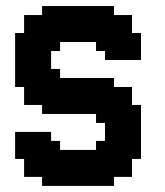

<svg xmlns="http://www.w3.org/2000/svg" viewBox="-20 -608 540 628"><path d="M411.8 -441.2H441.2V-411.8H411.8ZM382.4 -441.2H411.8V-411.8H382.4ZM352.9 -441.2H382.4V-411.8H352.9ZM323.5 -441.2H352.9V-411.8H323.5ZM323.5 -470.6H352.9V-441.2H323.5ZM294.1 -470.6H323.5V-441.2H294.1ZM352.9 -470.6H382.4V-441.2H352.9ZM382.4 -470.6H411.8V-441.2H382.4ZM411.8 -470.6H441.2V-441.2H411.8ZM411.8 -500H441.2V-470.6H411.8ZM382.4 -500H411.8V-470.6H382.4ZM352.9 -500H382.4V-470.6H352.9ZM352.9 -529.4H382.4V-500H352.9ZM382.4 -529.4H411.8V-500H382.4ZM352.9 -558.8H382.4V-529.4H352.9ZM323.5 -558.8H352.9V-529.4H323.5ZM323.5 -529.4H352.9V-500H323.5ZM382.4 -558.8H411.8V-529.4H382.4ZM294.1 -529.4H323.5V-500H294.1ZM264.7 -500H294.1V-470.6H264.7ZM235.3 -500H264.7V-470.6H235.3ZM294.1 -500H323.5V-470.6H294.1ZM323.5 -500H352.9V-470.6H323.5ZM323.5 -588.2H352.9V-558.8H323.5ZM294.1 -588.2H323.5V-558.8H294.1ZM264.7 -588.2H294.1V-558.8H264.7ZM235.3 -588.2H264.7V-558.8H235.3ZM205.9 -588.2H235.3V-558.8H205.9ZM176.5 -588.2H205.9V-558.8H176.5ZM147.1 -588.2H176.5V-558.8H147.1ZM117.6 -588.2H147.1V-558.8H117.6ZM117.6 -558.8H147.1V-529.4H117.6ZM88.2 -558.8H117.6V-529.4H88.2ZM58.8 -558.8H88.2V-529.4H58.8ZM58.8 -529.4H88.2V-500H58.8ZM88.2 -529.4H117.6V-500H88.2ZM117.6 -529.4H147.1V-500H117.6ZM147.1 -529.4H176.5V-500H147.1ZM176.5 -529.4H205.9V-500H176.5ZM205.9 -529.4H235.3V-500H205.9ZM235.3 -529.4H264.7V-500H235.3ZM264.7 -529.4H294.1V-500H264.7ZM294.1 -558.8H323.5V-529.4H294.1ZM264.7 -558.8H294.1V-529.4H264.7ZM235.3 -558.8H264.7V-529.4H235.3ZM205.9 -558.8H235.3V-529.4H205.9ZM176.5 -558.8H205.9V-529.4H176.5ZM147.1 -558.8H176.5V-529.4H147.1ZM58.8 -500H88.2V-470.6H58.8ZM29.4 -500H58.8V-470.6H29.4ZM88.2 -500H117.6V-470.6H88.2ZM117.6 -500H147.1V-470.6H117.6ZM147.1 -500H176.5V-470.6H147.1ZM176.5 -500H205.9V-470.6H176.5ZM205.9 -500H235.3V-470.6H205.9ZM117.6 -470.6H147.1V-441.2H117.6ZM147.1 -470.6H176.5V-441.2H147.1ZM88.2 -470.6H117.6V-441.2H88.2ZM58.8 -470.6H88.2V-441.2H58.8ZM29.4 -470.6H58.8V-441.2H29.4ZM29.4 -441.2H58.8V-411.8H29.4ZM29.4 -411.8H58.8V-382.4H29.4ZM29.4 -382.4H58.8V-352.9H29.4ZM29.4 -352.9H58.8V-323.5H29.4ZM58.8 -382.4H88.2V-352.9H58.8ZM58.8 -411.8H88.2V-382.4H58.8ZM58.8 -441.2H88.2V-411.8H58.8ZM88.2 -441.2H117.6V-411.8H88.2ZM88.2 -411.8H117.6V-382.4H88.2ZM88.2 -382.4H117.6V-352.9H88.2ZM117.6 -382.4H147.1V-352.9H117.6ZM117.6 -411.8H147.1V-382.4H117.6ZM117.6 -441.2H147.1V-411.8H117.6ZM58.8 -352.9H88.2V-323.5H58.8ZM58.8 -323.5H88.2V-294.1H58.8ZM58.8 -294.1H88.2V-264.7H58.8ZM88.2 -294.1H117.6V-264.7H88.2ZM117.6 -294.1H147.1V-264.7H117.6ZM117.6 -323.5H147.1V-294.1H117.6ZM88.2 -323.5H117.6V-294.1H88.2ZM88.2 -352.9H117.6V-323.5H88.2ZM117.6 -352.9H147.1V-323.5H117.6ZM147.1 -382.4H176.5V-352.9H147.1ZM147.1 -352.9H176.5V-323.5H147.1ZM147.1 -323.5H176.5V-294.1H147.1ZM147.1 -294.1H176.5V-264.7H147.1ZM117.6 -264.7H147.1V-235.3H117.6ZM147.1 -264.7H176.5V-235.3H147.1ZM176.5 -264.7H205.9V-235.3H176.5ZM205.9 -264.7H235.3V-235.3H205.9ZM235.3 -264.7H264.7V-235.3H235.3ZM264.7 -264.7H294.1V-235.3H264.7ZM264.7 -294.1H294.1V-264.7H264.7ZM264.7 -323.5H294.1V-294.1H264.7ZM235.3 -352.9H264.7V-323.5H235.3ZM205.9 -352.9H235.3V-323.5H205.9ZM176.5 -352.9H205.9V-323.5H176.5ZM176.5 -323.5H205.9V-294.1H176.5ZM205.9 -323.5H235.3V-294.1H205.9ZM205.9 -294.1H235.3V-264.7H205.9ZM235.3 -294.1H264.7V-264.7H235.3ZM235.3 -323.5H264.7V-294.1H235.3ZM176.5 -294.1H205.9V-264.7H176.5ZM264.7 -352.9H294.1V-323.5H264.7ZM294.1 -352.9H323.5V-323.5H294.1ZM323.5 -352.9H352.9V-323.5H323.5ZM323.5 -323.5H352.9V-294.1H323.5ZM323.5 -294.1H352.9V-264.7H323.5ZM294.1 -294.1H323.5V-264.7H294.1ZM294.1 -323.5H323.5V-294.1H294.1ZM352.9 -294.1H382.4V-264.7H352.9ZM382.4 -294.1H411.8V-264.7H382.4ZM382.4 -323.5H411.8V-294.1H382.4ZM352.9 -323.5H382.4V-294.1H352.9ZM323.5 -264.7H352.9V-235.3H323.5ZM323.5 -235.3H352.9V-205.9H323.5ZM294.1 -235.3H323.5V-205.9H294.1ZM294.1 -264.7H323.5V-235.3H294.1ZM352.9 -235.3H382.4V-205.9H352.9ZM382.4 -235.3H411.8V-205.9H382.4ZM382.4 -264.7H411.8V-235.3H382.4ZM352.9 -264.7H382.4V-235.3H352.9ZM411.8 -264.7H441.2V-235.3H411.8ZM411.8 -235.3H441.2V-205.9H411.8ZM411.8 -205.9H441.2V-176.5H411.8ZM411.8 -176.5H441.2V-147.1H411.8ZM382.4 -176.5H411.8V-147.1H382.4ZM352.9 -176.5H382.4V-147.1H352.9ZM352.9 -205.9H382.4V-176.5H352.9ZM323.5 -205.9H352.9V-176.5H323.5ZM323.5 -176.5H352.9V-147.1H323.5ZM382.4 -205.9H411.8V-176.5H382.4ZM411.8 -147.1H441.2V-117.6H411.8ZM411.8 -117.6H441.2V-88.2H411.8ZM382.4 -117.6H411.8V-88.2H382.4ZM382.4 -88.2H411.8V-58.8H382.4ZM382.4 -58.8H411.8V-29.4H382.4ZM352.9 -58.8H382.4V-29.4H352.9ZM323.5 -58.8H352.9V-29.4H323.5ZM352.9 -88.2H382.4V-58.8H352.9ZM352.9 -117.6H382.4V-88.2H352.9ZM382.4 -147.1H411.8V-117.6H382.4ZM352.9 -147.1H382.4V-117.6H352.9ZM323.5 -147.1H352.9V-117.6H323.5ZM294.1 -147.1H323.5V-117.6H294.1ZM294.1 -117.6H323.5V-88.2H294.1ZM323.5 -88.2H352.9V-58.8H323.5ZM323.5 -117.6H352.9V-88.2H323.5ZM294.1 -88.2H323.5V-58.8H294.1ZM294.1 -58.8H323.5V-29.4H294.1ZM323.5 -29.4H352.9V0H323.5ZM294.1 -29.4H323.5V0H294.1ZM264.7 -29.4H294.1V0H264.7ZM235.3 -29.4H264.7V0H235.3ZM205.9 -29.4H235.3V0H205.9ZM176.5 -29.4H205.9V0H176.5ZM147.1 -29.4H176.5V0H147.1ZM147.1 -58.8H176.5V-29.4H147.1ZM117.6 -58.8H147.1V-29.4H117.6ZM117.6 -29.4H147.1V0H117.6ZM88.2 -58.8H117.6V-29.4H88.2ZM58.8 -58.8H88.2V-29.4H58.8ZM58.8 -88.2H88.2V-58.8H58.8ZM88.2 -88.2H117.6V-58.8H88.2ZM58.8 -117.6H88.2V-88.2H58.8ZM29.4 -117.6H58.8V-88.2H29.4ZM29.4 -147.1H58.8V-117.6H29.4ZM29.4 -176.5H58.8V-147.1H29.4ZM58.8 -176.5H88.2V-147.1H58.8ZM88.2 -176.5H117.6V-147.1H88.2ZM117.6 -176.5H147.1V-147.1H117.6ZM117.6 -147.1H147.1V-117.6H117.6ZM147.1 -147.1H176.5V-117.6H147.1ZM147.1 -117.6H176.5V-88.2H147.1ZM176.5 -117.6H205.9V-88.2H176.5ZM205.9 -117.6H235.3V-88.2H205.9ZM235.3 -117.6H264.7V-88.2H235.3ZM264.7 -88.2H294.1V-58.8H264.7ZM264.7 -117.6H294.1V-88.2H264.7ZM264.7 -58.8H294.1V-29.4H264.7ZM235.3 -58.8H264.7V-29.4H235.3ZM205.9 -58.8H235.3V-29.4H205.9ZM176.5 -58.8H205.9V-29.4H176.5ZM117.6 -88.2H147.1V-58.8H117.6ZM147.1 -88.2H176.5V-58.8H147.1ZM176.5 -88.2H205.9V-58.8H176.5ZM205.9 -88.2H235.3V-58.8H205.9ZM235.3 -88.2H264.7V-58.8H235.3ZM117.6 -117.6H147.1V-88.2H117.6ZM88.2 -117.6H117.6V-88.2H88.2ZM88.2 -147.1H117.6V-117.6H88.2ZM58.8 -147.1H88.2V-117.6H58.8Z"/></svg>

Font: Jersey 20
Style: Regular
Weight: 400
Designer: Sarah Cadigan-Fried
Version: Version 1.000; ttfautohint (v1.8.4.7-5d5b)